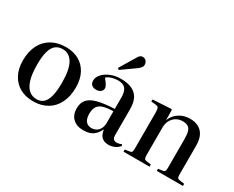

<svg xmlns="http://www.w3.org/2000/svg" viewBox="-107 -1202 1998 1636"><g transform="rotate(30 892.0 -384.0)"><path d="M293 14Q217 14 161.5 -17Q106 -48 75 -106.5Q44 -165 44 -245Q44 -334 76.5 -397Q109 -460 168.5 -493.5Q228 -527 308 -527Q381 -527 435.5 -496.5Q490 -466 520.5 -408.5Q551 -351 551 -270Q551 -183 519.5 -119Q488 -55 429.5 -20.5Q371 14 293 14ZM309 -16Q348 -16 374.5 -39Q401 -62 414.5 -112.5Q428 -163 428 -246Q428 -313 418.5 -361Q409 -409 391 -439Q373 -469 348 -483.5Q323 -498 291 -498Q251 -498 223 -476Q195 -454 181 -405Q167 -356 167 -275Q167 -184 184.5 -126.5Q202 -69 234 -42.5Q266 -16 309 -16Z M786 14Q720 14 682.5 -22Q645 -58 645 -121Q645 -173 671.5 -206Q698 -239 760.5 -256.5Q823 -274 929 -278V-390Q929 -430 918.5 -455Q908 -480 887 -491.5Q866 -503 831 -503Q800 -503 769.5 -493Q739 -483 723 -467Q741 -446 751 -431Q761 -416 765 -405.5Q769 -395 769 -387Q769 -368 753 -354Q737 -340 709 -340Q679 -340 663.5 -355Q648 -370 648 -396Q648 -429 674.5 -459Q701 -489 746.5 -508Q792 -527 847 -527Q912 -527 955.5 -507.5Q999 -488 1021 -447.5Q1043 -407 1043 -342V-86Q1043 -60 1054 -48.5Q1065 -37 1085 -37Q1096 -37 1108 -40Q1120 -43 1132 -49L1139 -34Q1116 -8 1089 3Q1062 14 1036 14Q989 14 965 -10.5Q941 -35 936 -81Q919 -47 898 -26Q877 -5 849.5 4.5Q822 14 786 14ZM837 -37Q864 -37 885 -50Q906 -63 917.5 -86.5Q929 -110 929 -140V-255Q868 -254 831 -242.5Q794 -231 777.5 -205Q761 -179 761 -134Q761 -87 780.5 -62Q800 -37 837 -37ZM791 -582 778 -595 872 -751Q882 -769 892.5 -775.5Q903 -782 914 -782Q930 -782 940.5 -774.5Q951 -767 956.5 -755.5Q962 -744 962 -731Q962 -715 951.5 -702Q941 -689 925 -677Z M1175 0V-21L1221 -28Q1237 -30 1241.5 -39.5Q1246 -49 1246 -75V-423Q1246 -457 1240 -469.5Q1234 -482 1212 -484L1166 -489L1168 -509L1347 -519L1354 -513L1355 -416H1356Q1379 -471 1425.5 -499Q1472 -527 1527 -527Q1579 -527 1614.5 -507Q1650 -487 1668 -448.5Q1686 -410 1686 -353V-68Q1686 -46 1692 -37.5Q1698 -29 1717 -27L1760 -21V0H1503V-21L1543 -26Q1562 -28 1567 -37Q1572 -46 1572 -68V-351Q1572 -398 1564 -425.5Q1556 -453 1536.5 -465Q1517 -477 1483 -477Q1448 -477 1420 -460Q1392 -443 1376 -413Q1360 -383 1360 -342V-71Q1360 -49 1365 -39.5Q1370 -30 1385 -28L1432 -21V0Z"/></g></svg>

Font: Literata 60pt Medium
Style: Regular
Weight: 500
Designer: Latin by Veronika Burian and Jose Scaglione. Greek by Irene Vlachou. Cyrillic by Vera Evstafieva.
Foundry: TypeTogether
Version: Version 3.103;gftools[0.9.29]